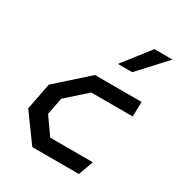

<svg xmlns="http://www.w3.org/2000/svg" viewBox="-188 -938 997 1066"><g transform="rotate(30 310.0 -405.0)"><path d="M176 0H475L509 -95H236L159.5 -203.5L180.5 -312.5L307.5 -426H573.5L576 -520.5H277L82 -346L48.5 -175ZM356.5 -637.5 491 -810H607L448.5 -637.5Z"/></g></svg>

Font: Monaspace Krypton Medium
Style: Italic
Weight: 500
Italic angle: -11°
Designer: Riley Cran & the Lettermatic Team
Foundry: Lettermatic
Version: Version 1.101 (Monaspace Krypton)